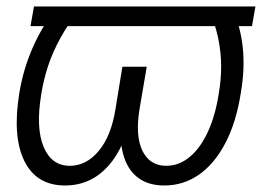

<svg xmlns="http://www.w3.org/2000/svg" viewBox="-20 -566 813 596"><path d="M772.9 -545.9 762.2 -484.9H74.7L85.4 -545.9ZM158.2 -545.9H232.4Q193.4 -494.6 168.5 -449.7Q143.6 -404.8 129.4 -361.6Q115.2 -318.4 107.9 -272.5Q90.8 -168.5 115.5 -109.9Q140.1 -51.3 196.8 -51.3Q248 -51.3 286.6 -97.7Q325.2 -144 338.4 -227.1L359.9 -358.9H414.1L393.6 -237.3Q380.4 -158.2 351.6 -103Q322.8 -47.9 279.8 -19Q236.8 9.8 182.1 9.8Q92.8 9.8 55.4 -66.7Q18.1 -143.1 40 -277.3Q52.7 -353.5 82.5 -420.4Q112.3 -487.3 158.2 -545.9ZM625 -545.9H698.7Q726.1 -486.8 733.4 -420.2Q740.7 -353.5 727.5 -277.3Q713.4 -186.5 679.7 -122.1Q646 -57.6 597.7 -23.9Q549.3 9.8 490.2 9.8Q435.5 9.8 402.3 -19.3Q369.1 -48.3 358.6 -103.5Q348.1 -158.7 360.8 -237.3L381.3 -358.9H435.5L413.1 -227.1Q399.4 -143.6 422.4 -97.4Q445.3 -51.3 496.1 -51.3Q534.7 -51.3 567.4 -77.6Q600.1 -104 623.8 -153.6Q647.5 -203.1 658.7 -272.9Q666.5 -317.9 666.5 -360.6Q666.5 -403.3 657 -448.7Q647.5 -494.1 625 -545.9Z"/></svg>

Font: Inter 17pt Light
Style: Italic
Weight: 300
Italic angle: -9.3988°
Version: Version 4.001;git-66647c0bb